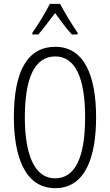

<svg xmlns="http://www.w3.org/2000/svg" viewBox="-20 -1060 571 997"><path d="M292 -1040H239C217 -996 177 -930 148 -890V-881H179C204 -909 238 -956 266 -992C294 -954 325 -911 353 -881H383V-890C361 -921 316 -994 292 -1040ZM479 -451C479 -660 421 -817 267 -817C126 -817 52 -696 52 -452C52 -258 104 -83 267 -83C427 -83 479 -252 479 -451ZM109 -451C109 -655 160 -767 267 -767C370 -767 422 -657 422 -451C422 -242 370 -134 266 -134C164 -134 109 -247 109 -451Z"/></svg>

Font: Noto Sans Kannada UI ExtraCondensed Light
Style: Regular
Weight: 300
Width: 2
Designer: Jelle Bosma - Monotype Design Team
Foundry: Monotype Imaging Inc.
Version: Version 2.005